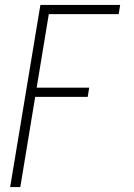

<svg xmlns="http://www.w3.org/2000/svg" viewBox="-20 -550 540 775"><path d="M21 205 143 -530H465L459 -493H177L128 -196H340L334 -159H122L62 205Z"/></svg>

Font: Iosevka Curly Slab XLtObl
Style: Regular
Weight: 200
Italic angle: -9°
Monospace: yes
Designer: Belleve Invis
Foundry: Belleve Invis
Version: Version 11.1.0; ttfautohint (v1.8.3)